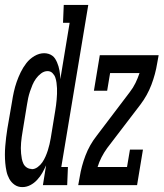

<svg xmlns="http://www.w3.org/2000/svg" viewBox="-35 -755 667 783"><path d="M56 8Q38 8 24.5 -1.5Q11 -11 3 -25.5Q-5 -40 -8.5 -56.5Q-12 -73 -13.5 -90Q-15 -107 -15 -124.5Q-15 -142 -13.5 -159.5Q-12 -177 -10 -194.5Q-8 -212 -5 -230L14 -340Q17 -360 21.5 -380.5Q26 -401 33 -421Q40 -441 49.5 -460.5Q59 -480 72.5 -497.5Q86 -515 105.5 -526.5Q125 -538 145 -538Q154 -538 162.5 -535.5Q171 -533 178 -528Q185 -523 189.5 -516Q194 -509 197.5 -501Q201 -493 203.5 -484.5Q206 -476 207.5 -467.5Q209 -459 210 -450Q211 -441 211 -432L249 -662H222L225 -735H325L215 -74H242L239 0H140L153 -81Q146 -65 137.5 -50Q129 -35 116.5 -21.5Q104 -8 88.5 0Q73 8 56 8ZM94 -65Q107 -65 118.5 -73.5Q130 -82 137.5 -93Q145 -104 150.5 -116.5Q156 -129 160 -141.5Q164 -154 167 -167Q170 -180 172 -192L190 -302Q192 -314 193.5 -325.5Q195 -337 196 -348.5Q197 -360 197.5 -372Q198 -384 197.5 -395Q197 -406 195.5 -417.5Q194 -429 190.5 -439Q187 -449 179 -457Q171 -465 159 -465Q145 -465 132.5 -455.5Q120 -446 111.5 -434Q103 -422 97.5 -409Q92 -396 87.5 -382.5Q83 -369 80 -355.5Q77 -342 75 -328L57 -218Q55 -207 53.5 -195.5Q52 -184 51 -173Q50 -162 50 -151Q50 -140 51 -129Q52 -118 54 -107.5Q56 -97 60.5 -87.5Q65 -78 74 -72Q83 -66 94 -66Q94 -66 94 -65.5Q94 -65 94 -65ZM284 0 290 -33Q297 -77 313.5 -120.5Q330 -164 359 -201L494 -379Q508 -397 517.5 -416.5Q527 -436 534 -457H414L402 -385H348L372 -530H612L606 -497Q599 -453 582.5 -409.5Q566 -366 538 -329L402 -151Q389 -133 379 -113.5Q369 -94 363 -74H483L495 -145H548L524 0Z"/></svg>

Font: Iosevka Curly Slab ExObl
Style: Regular
Weight: 400
Width: 7
Italic angle: -9°
Monospace: yes
Designer: Belleve Invis
Foundry: Belleve Invis
Version: Version 11.1.0; ttfautohint (v1.8.3)